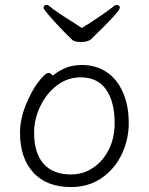

<svg xmlns="http://www.w3.org/2000/svg" viewBox="-20 -744 602 777"><path d="M336 -646Q410 -694 442 -720Q446 -724 452 -724Q458 -724 461.5 -721Q465 -718 465 -713Q465 -697 348 -585Q343 -580 332 -577Q321 -574 308 -574Q283 -574 273 -582Q235 -618 195.5 -662Q156 -706 156 -713Q156 -718 159.5 -721Q163 -724 169 -724Q175 -724 179 -720Q203 -699 280 -651L311 -631Q333 -645 336 -646ZM177 -449Q185 -449 193 -438Q220 -459 247.5 -470Q275 -481 312 -481Q368 -481 410.5 -453Q453 -425 477 -371.5Q501 -318 501 -245Q501 -180 473 -120.5Q445 -61 392 -24Q339 13 267 13Q169 13 115 -45.5Q61 -104 61 -207Q61 -260 83.5 -317Q106 -374 134.5 -411.5Q163 -449 177 -449ZM267 -38Q317 -38 357.5 -65.5Q398 -93 421 -140Q444 -187 444 -245Q444 -332 409.5 -381.5Q375 -431 306 -431Q253 -431 210 -398Q167 -365 142.5 -313Q118 -261 118 -208Q118 -124 156.5 -81Q195 -38 267 -38Z"/></svg>

Font: JyunsaiKaai Light
Style: Regular
Weight: 300
Designer: Fontworks Inc.
Version: Version 0.030;April 7, 2024;FontCreator 14.0.0.2901 64-bit